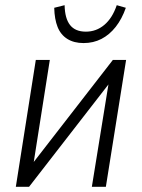

<svg xmlns="http://www.w3.org/2000/svg" viewBox="-20 -720 546 740"><path d="M41 0 118 -489H172L104 -57H80L415 -489H466L388 0H334L404 -432H427L92 0ZM302 -554Q265 -554 239.5 -570Q214 -586 202 -616Q190 -646 189 -690L229 -700Q230 -649 250 -623.5Q270 -598 311 -598Q351 -598 382 -624Q413 -650 430 -700L465 -690Q450 -647 426 -616.5Q402 -586 371 -570Q340 -554 302 -554Z"/></svg>

Font: Nunito Sans 10pt Condensed Light
Style: Italic
Weight: 300
Width: 3
Italic angle: -9°
Designer: Vernon Adams
Foundry: Vernon Adams
Version: Version 3.101;gftools[0.9.27]